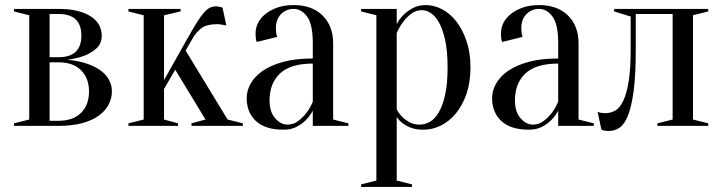

<svg xmlns="http://www.w3.org/2000/svg" viewBox="-20 -495 2840 755"><path d="M35 -10 95 -25V-435L35 -450V-460H210Q255 -460 287 -451.5Q319 -443 340 -428.5Q361 -414 370.5 -395Q380 -376 380 -355Q380 -323 359 -304.5Q338 -286 312 -276Q282 -265 245 -260Q293 -256 332 -241Q348 -235 364 -225.5Q380 -216 392.5 -203Q405 -190 412.5 -173Q420 -156 420 -135Q420 -109 407.5 -84.5Q395 -60 369.5 -41Q344 -22 304 -11Q264 0 210 0H35ZM175 -440V-270H210Q300 -270 300 -355Q300 -440 210 -440ZM175 -20H210Q267 -20 298.5 -51Q330 -82 330 -135Q330 -188 298.5 -219Q267 -250 210 -250H175Z M669 -221 625 -145V-25L680 -10V0H485V-10L545 -25V-435L485 -450V-460H690V-450L625 -435V-180L715 -340Q738 -381 754 -406.5Q770 -432 782.5 -446Q795 -460 806 -465Q817 -470 830 -470Q835 -470 840 -469Q845 -468 848 -467Q852 -466 855 -465L870 -395Q864 -396 858 -397Q853 -398 846.5 -399Q840 -400 835 -400Q794 -400 773 -385Q752 -370 735 -340L710 -296L875 -25L935 -10V0H733V-10L788 -25Z M1210 -245Q1123 -245 1081.5 -206.5Q1040 -168 1040 -100Q1040 -55 1062 -30Q1084 -5 1110 -5Q1134 -5 1152.5 -19Q1171 -33 1184 -50Q1199 -69 1210 -95ZM1135 -460Q1105 -460 1085 -439.5Q1065 -419 1065 -385Q1065 -377 1065.5 -371Q1066 -365 1067 -360Q1068 -355 1070 -350L990 -330Q988 -333 987 -338Q986 -343 985.5 -349Q985 -355 985 -365Q985 -386 995 -405.5Q1005 -425 1024.5 -440.5Q1044 -456 1071.5 -465.5Q1099 -475 1135 -475Q1207 -475 1248.5 -434Q1290 -393 1290 -325V-25L1350 -10V0H1210V-60Q1199 -39 1182 -22Q1168 -8 1146.5 3.5Q1125 15 1095 15Q1023 15 986.5 -19Q950 -53 950 -110Q950 -138 965.5 -166Q981 -194 1012.5 -216Q1044 -238 1093 -251.5Q1142 -265 1210 -265V-325Q1210 -400 1187.5 -430Q1165 -460 1135 -460Z M1460 -435 1400 -450V-460H1540V-400Q1550 -420 1567 -437Q1581 -451 1603 -463Q1625 -475 1655 -475Q1687 -475 1718.5 -458.5Q1750 -442 1774.5 -410.5Q1799 -379 1814.5 -333.5Q1830 -288 1830 -230Q1830 -172 1814.5 -126.5Q1799 -81 1773 -49.5Q1747 -18 1714 -1.5Q1681 15 1645 15Q1616 15 1596.5 7.5Q1577 0 1564 -10Q1549 -21 1540 -35V215L1600 230V240H1400V230L1460 215ZM1630 -5Q1651 -5 1670.5 -16Q1690 -27 1705.5 -53.5Q1721 -80 1730.5 -123Q1740 -166 1740 -230Q1740 -294 1730.5 -337Q1721 -380 1706.5 -406Q1692 -432 1674.5 -443.5Q1657 -455 1640 -455Q1615 -455 1597 -441Q1579 -427 1566 -410Q1551 -390 1540 -365V-65Q1549 -48 1562 -35Q1573 -24 1590 -14.5Q1607 -5 1630 -5Z M2175 -245Q2088 -245 2046.5 -206.5Q2005 -168 2005 -100Q2005 -55 2027 -30Q2049 -5 2075 -5Q2099 -5 2117.5 -19Q2136 -33 2149 -50Q2164 -69 2175 -95ZM2100 -460Q2070 -460 2050 -439.5Q2030 -419 2030 -385Q2030 -377 2030.5 -371Q2031 -365 2032 -360Q2033 -355 2035 -350L1955 -330Q1953 -333 1952 -338Q1951 -343 1950.5 -349Q1950 -355 1950 -365Q1950 -386 1960 -405.5Q1970 -425 1989.5 -440.5Q2009 -456 2036.5 -465.5Q2064 -475 2100 -475Q2172 -475 2213.5 -434Q2255 -393 2255 -325V-25L2315 -10V0H2175V-60Q2164 -39 2147 -22Q2133 -8 2111.5 3.5Q2090 15 2060 15Q1988 15 1951.5 -19Q1915 -53 1915 -110Q1915 -138 1930.5 -166Q1946 -194 1977.5 -216Q2009 -238 2058 -251.5Q2107 -265 2175 -265V-325Q2175 -400 2152.5 -430Q2130 -460 2100 -460Z M2395 -460H2765V-450L2705 -435V-25L2765 -10V0H2565V-10L2625 -25V-440H2480V-300Q2480 -199 2471.5 -136Q2463 -73 2448.5 -38.5Q2434 -4 2415 8Q2396 20 2375 20Q2369 20 2364 19.5Q2359 19 2354 18Q2349 17 2345 15L2330 -55Q2335 -53 2340 -52Q2345 -51 2350 -50.5Q2355 -50 2360 -50Q2381 -50 2399 -60Q2417 -70 2430.5 -98Q2444 -126 2452 -174.5Q2460 -223 2460 -300V-430L2395 -450Z"/></svg>

Font: Oranienbaum
Style: Regular
Weight: 400
Designer: Oleg Pospelov and Jovanny Lemonad
Foundry: Oleg Pospelov and jovanny Lemonad
Version: Version 1.001; ttfautohint (v0.91) -l 8 -r 50 -G 200 -x 0 -w